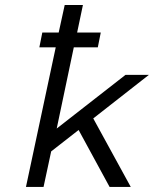

<svg xmlns="http://www.w3.org/2000/svg" viewBox="-20 -742 611 762"><path d="M83 0 201.2 -554.2H136.2L147.9 -612.8H212.9L236.8 -722.2H309.1L286.1 -612.8H379.9L368.2 -554.2H272.9L205.1 -231.9L478 -444.8H570.8L350.1 -272L499 0H415L292 -226.1L183.1 -141.1L152.8 0Z"/></svg>

Font: CMU Sans Serif
Style: Oblique
Weight: 500
Italic angle: -12°
Version: Version 0.7.0